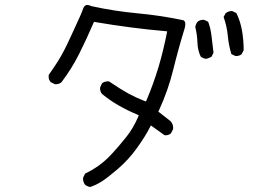

<svg xmlns="http://www.w3.org/2000/svg" viewBox="-20 -724 1040 771"><path d="M927.7 -499Q941.4 -499 950.2 -506.3L958.5 -522.5Q958.5 -563.5 951.7 -601.6Q945.3 -638.7 929.2 -671.4L913.6 -679.2Q912.1 -679.7 910.6 -679.7Q896.5 -679.7 885.7 -670.4L877.9 -655.8Q891.1 -619.1 894.8 -580.3Q898.4 -541.5 909.2 -506.8L924.3 -499.5Q926.3 -499 927.7 -499ZM796.9 -644.5Q782.7 -644.5 773.4 -636.7Q766.1 -627.4 764.2 -615.7Q772 -583.5 772.9 -552.5Q773.9 -521.5 786.1 -496.6Q794.9 -489.7 806.6 -487.8Q818.8 -489.7 829.6 -496.6L837.4 -512.2L829.6 -577.6Q826.2 -609.4 815.9 -636.7L800.3 -644Q798.3 -644.5 796.9 -644.5ZM640.6 -181.2Q642.1 -180.7 646 -180.7Q649.9 -180.7 655.5 -182.4Q661.1 -184.1 666 -188L674.8 -204.6Q675.3 -208 675.3 -211.4Q675.3 -225.6 665 -237.3L615.7 -275.9L618.7 -281.7Q655.3 -361.3 675.8 -444.8Q696.3 -528.3 721.7 -610.8Q724.1 -620.1 724.1 -627.9Q724.1 -638.2 716.8 -642.6Q627.9 -661.6 533.4 -670.4Q439 -679.2 347.7 -699.2Q337.4 -704.1 330.6 -704.1Q322.8 -704.1 318.4 -697.8Q315.9 -694.8 313.7 -689Q311.5 -683.1 308.6 -675.5Q305.7 -668 302.2 -660.2Q295.4 -644 283.7 -619.6Q272 -595.2 261.7 -571.8Q236.3 -516.1 215.3 -482.4Q200.2 -458 175.8 -423.3Q175.3 -419.9 175.3 -417.2Q175.3 -414.6 175.8 -410.6Q176.8 -402.3 183.1 -394.5L199.7 -386.2Q201.7 -385.7 203.1 -385.7Q217.3 -385.7 226.6 -393.6Q267.6 -447.3 297.6 -507.1Q327.6 -566.9 357.4 -636.2Q509.3 -610.4 642.1 -599.1L651.4 -598.1Q636.2 -520.5 616.5 -454.6Q596.7 -388.7 569.3 -323.7L565.9 -316.4L558.6 -319.3Q526.9 -331.5 496.1 -348.1Q465.8 -364.7 418 -397Q416.5 -397.5 415 -397.5Q400.9 -397.5 390.1 -390.1L382.3 -373.5Q381.8 -371.6 381.8 -370.1Q381.8 -356 389.6 -346.7Q421.9 -320.3 457.5 -300Q493.2 -279.8 529.8 -264.6L537.1 -261.2L534.2 -253.4Q514.2 -207.5 486.3 -172.9Q458.5 -138.2 431.2 -108.4Q402.8 -77.6 376.5 -59.1Q350.1 -40.5 321.8 -26.9L314 -11.2Q313.5 -9.3 313.5 -5.1Q313.5 -1 315.2 5.4Q316.9 11.7 321.3 17.6Q330.6 24.9 342.3 26.9Q365.7 19 387.9 5.1Q410.2 -8.8 453.6 -45.9Q496.6 -83 530.3 -130.1Q564 -177.2 581.5 -211.9L585.9 -220.2Z"/></svg>

Font: NaikaiFont
Style: Light
Weight: 300
Version: Version 1.89